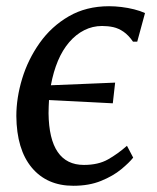

<svg xmlns="http://www.w3.org/2000/svg" viewBox="-20 -587 506 617"><path d="M215.5 10Q131 10 82.2 -48.2Q33.5 -106.5 32.5 -214Q32.5 -272.5 51.2 -334.2Q70 -396 107.5 -449Q145 -502 201 -534.5Q257 -567 330.5 -567Q349.5 -567 370.2 -564.5Q391 -562 411 -557Q431 -552 446 -545L421 -453H407.5Q393 -474 377 -485Q361 -496 344 -499.8Q327 -503.5 308 -503.5Q277.5 -503.5 250.8 -490Q224 -476.5 202.5 -451.5Q181 -426.5 166.2 -391.5Q151.5 -356.5 143.5 -313Q195.5 -315.5 246.8 -317.2Q298 -319 350 -321.5L342.5 -255Q293.5 -257.5 242.8 -260.2Q192 -263 137.5 -265.5Q137 -255.5 136.5 -244.8Q136 -234 136 -223Q137 -140 165.5 -98.5Q194 -57 249.5 -57Q296 -57 327.2 -74.8Q358.5 -92.5 388 -118.5L408 -80.5Q395.5 -64.5 369.5 -43Q343.5 -21.5 305 -5.8Q266.5 10 215.5 10Z"/></svg>

Font: Merriweather 20pt
Style: Italic
Weight: 400
Italic angle: -7.8°
Version: Version 2.101